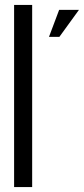

<svg xmlns="http://www.w3.org/2000/svg" viewBox="-20 -756 339 776"><path d="M37 -736V0H110V-736ZM178 -607H220L299 -716H219Z"/></svg>

Font: Non Bureau Light
Style: Regular
Weight: 300
Designer: Jona Saucedo
Foundry: Non Foundry
Version: Version 1.000;FEAKit 1.0